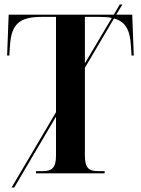

<svg xmlns="http://www.w3.org/2000/svg" viewBox="-20 -780 635 864"><path d="M32 64H44L232 -255V-80C232 -24 213 -10 173 -10H142V0H451V-10H421C380 -10 362 -24 362 -80V-475L493 -697C544 -683 565 -646 569 -575L572 -530H582L575 -714H503L531 -760H519L492 -714H19L12 -530H22L25 -575C31 -671 67 -704 167 -704H232V-275ZM362 -704H427C449 -704 467 -703 483 -699L362 -495Z"/></svg>

Font: Noto Serif Display SemiCondensed SemiBold
Style: Regular
Weight: 600
Width: 4
Designer: Monotype Design Team
Foundry: Monotype Imaging Inc.
Version: Version 2.009